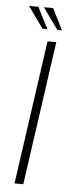

<svg xmlns="http://www.w3.org/2000/svg" viewBox="-53 -757 290 786"><g transform="rotate(5 92.0 -364.5)"><path d="M38 0 122 -591H158L74 0ZM177 -641H158L95 -729H133ZM117 -641H97L34 -729H72Z"/></g></svg>

Font: Alumni Sans ExtraLight
Style: Italic
Weight: 250
Italic angle: -8°
Version: Version 1.016